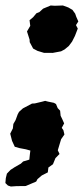

<svg xmlns="http://www.w3.org/2000/svg" viewBox="-45 -535 309 707"><path d="M9.4 5.4 -0.6 -16.2 -7.4 -42.8 2.4 -62.2 4.2 -78.6 12.2 -92.4 20.4 -114.6 25.2 -123.2 39.4 -136 72.8 -153.6 83.4 -154.2 111.8 -161 121.2 -163.6 132 -160.8 153.4 -156.4 161.2 -152 167.4 -137 176.4 -127.4 178.2 -108.8 184.2 -96.4 191.2 -80.6 182.4 -64.2 188.4 -55.8 192.2 -39.8 180 -22.2 167.8 18.4 174.2 32 159.2 47.2 150 69.8 133.2 81.8 131 99.8 109 111 93 124.6 88.2 133.6 49.6 150 15.8 150.4 -5 151.8 -15.8 148.2 -25.2 139 -23.6 121 -19.6 104.4 -6.4 90.6 10 80 31.8 67.6 40.2 59.6 63 52.8 65.2 31.6 66.8 19.4 50.2 14.8 27 10.4ZM117 -340.4 93.2 -347.6 77 -356.2 64.4 -379.8 64 -389 54.4 -419.2 66.4 -439.8 63.8 -460.6 77 -471.6 89.2 -486.2 99.8 -490.4 113.8 -503.2 141.8 -514.8 156.2 -513.8 186.6 -514.8 206.4 -507.6 221.6 -498.8 231.8 -484.8 235.8 -473.2 243.4 -456 234.8 -442.6 241.4 -429.8 231 -402.8 220.4 -381.8 208.2 -365.6 193 -353 179.8 -346 149 -340.2Z"/></svg>

Font: Winky Rough
Style: Italic
Weight: 400
Italic angle: -8.97852°
Designer: Simon Atzbach
Foundry: typofactur
Version: Version 1.206